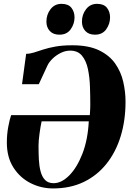

<svg xmlns="http://www.w3.org/2000/svg" viewBox="-20 -994 734 1024"><path d="M97.5 -545 119.5 -707Q139 -707 160.8 -713.8Q182.5 -720.5 210.5 -729.8Q238.5 -739 276.5 -745.8Q314.5 -752.5 366 -752.5Q452 -752.5 507.5 -726Q563 -699.5 594 -655.5Q625 -611.5 637.2 -558.2Q649.5 -505 649.5 -452Q649.5 -351.5 623.5 -267Q597.5 -182.5 547.5 -120Q497.5 -57.5 426 -23.2Q354.5 11 263 11Q198.5 11 142.2 -17.8Q86 -46.5 51.2 -101.2Q16.5 -156 16.5 -234Q16.5 -277 24.2 -318.5Q32 -360 39.5 -380H459Q459.5 -385 460 -394.2Q460.5 -403.5 461 -414.2Q461.5 -425 461.5 -434.5Q461.5 -482 459.8 -532.5Q458 -583 448.8 -626.5Q439.5 -670 417.2 -697Q395 -724 354 -724Q328.5 -724 303.5 -711.5Q278.5 -699 260 -680.8Q241.5 -662.5 233.5 -645.5L187 -545ZM453.5 -347H202Q196 -320 190.8 -281.5Q185.5 -243 185.5 -217Q185.5 -179.5 187.2 -144Q189 -108.5 196.5 -79.8Q204 -51 220.5 -34Q237 -17 266 -17Q308.5 -17 349.8 -58.8Q391 -100.5 419.8 -174.8Q448.5 -249 453.5 -347ZM297 -809Q263.5 -809 245.5 -828.8Q227.5 -848.5 227.5 -878.5Q227.5 -916.5 249.5 -945Q271.5 -973.5 308 -973.5Q344.5 -973.5 361 -952.2Q377.5 -931 377.5 -901.5Q377.5 -866.5 357 -837.8Q336.5 -809 297 -809ZM486.5 -809Q453 -809 435 -828.8Q417 -848.5 417 -878.5Q417 -916.5 439 -945Q461 -973.5 497.5 -973.5Q534 -973.5 550.5 -952.2Q567 -931 567 -901.5Q567 -866.5 546.5 -837.8Q526 -809 486.5 -809Z"/></svg>

Font: Merriweather 144pt Black
Style: Italic
Weight: 900
Italic angle: -7.8°
Version: Version 2.101